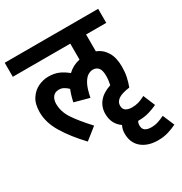

<svg xmlns="http://www.w3.org/2000/svg" viewBox="-191 -762 1055 1114"><g transform="rotate(-30 336.5 -204.5)"><path d="M178 -426Q216 -426 245 -414Q274 -402 303 -378Q337 -411 385 -421V-528H0V-622H626V-528H491V-415Q531 -400 554.5 -362Q578 -324 578 -263Q578 -226 571.5 -195.5Q565 -165 554 -136Q500 -129 477.5 -112.5Q455 -96 455 -72Q455 -48 470.5 -38Q486 -28 512 -28Q534 -28 554 -33.5Q574 -39 600 -53L633 26Q608 38 576.5 47.5Q545 57 507 57Q504 57 502 57Q495 69 495 84Q495 108 510 118Q525 128 551 128Q574 128 593.5 122Q613 116 640 103L673 181Q647 194 616 203.5Q585 213 547 213Q479 213 438 178.5Q397 144 397 82Q397 55 409 31Q357 -5 357 -73Q357 -118 384 -151.5Q411 -185 465 -203Q472 -233 472 -262Q472 -301 458 -316.5Q444 -332 422 -332Q407 -332 389.5 -322Q372 -312 356 -283Q340 -254 329 -197L230 -224Q239 -267 253 -301Q240 -314 225.5 -322Q211 -330 194 -330Q166 -330 152.5 -311.5Q139 -293 139 -266Q139 -213 171.5 -164Q204 -115 267 -47L189 15Q117 -61 74.5 -131.5Q32 -202 32 -271Q32 -326 54 -360Q76 -394 109.5 -410Q143 -426 178 -426Z"/></g></svg>

Font: Noto Sans Devanagari Condensed SemiBold
Style: Regular
Weight: 600
Width: 3
Designer: Jelle Bosma - Monotype Design Team
Foundry: Monotype Imaging Inc.
Version: Version 2.004; ttfautohint (v1.8.4.7-5d5b)